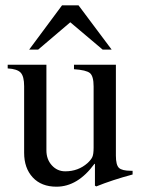

<svg xmlns="http://www.w3.org/2000/svg" viewBox="-20 -694 540 724"><path d="M401 -507H367L245 -610L124 -507H90L214 -674H276ZM480 -50V-36Q402 -15 343 9L338 6V-76H336Q273 10 193 10Q136 10 103.5 -25Q71 -60 71 -118V-369Q71 -406 58 -420Q45 -434 9 -436V-450H155V-127Q155 -93 175.5 -70.5Q196 -48 226 -48Q275 -48 310 -79Q323 -91 328 -101.5Q333 -112 333 -137V-368Q333 -407 319 -418.5Q305 -430 259 -433V-450H417V-107Q417 -72 428.5 -61Q440 -50 474 -50Z"/></svg>

Font: STIX
Style: Regular
Weight: 400
Designer: MicroPress Inc., with final additions and corrections provided by Coen Hoffman, Elsevier (retired)
Version: Version 1.1.1